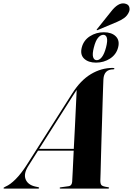

<svg xmlns="http://www.w3.org/2000/svg" viewBox="-82 -1108 781 1128"><path d="M84.5 -133Q55.5 -87.5 68.5 -54.8Q81.5 -22 125.5 -12L142 -8.5Q148 -7 148 -4Q148 0 141.5 0H-55.5Q-61.5 0 -61.5 -3Q-61.5 -6 -49 -12Q-22.5 -23 9.8 -55.2Q42 -87.5 75 -139L342 -558.5Q391 -636 452 -672.5Q513 -709 580 -709Q590 -709 590 -704.5Q590 -700.5 583.5 -700.5Q528.5 -700.5 525.5 -641Q525 -630.5 523.8 -596Q522.5 -561.5 521 -511.5Q519.5 -461.5 517.8 -404Q516 -346.5 514.2 -288.5Q512.5 -230.5 511.2 -180.2Q510 -130 509 -95.2Q508 -60.5 507.5 -49Q507 -28 514.2 -20.2Q521.5 -12.5 551 -8.5Q559 -7.5 559 -4Q559 0 552 0H274Q268.5 0 268.5 -3.5Q268.5 -7 274 -7.5L320.5 -14Q331.5 -15.5 336.5 -23Q341.5 -30.5 342 -40.5Q343 -57 345.5 -107.2Q348 -157.5 351 -223H141.5ZM348.5 -549 148 -233.5H351.5Q355 -299.5 358.5 -368.5Q362 -437.5 364.5 -494.2Q367 -551 368.5 -579.5Q361.5 -568.5 348.5 -549ZM570 -1039.5Q612 -1094 649.5 -1087.5Q672 -1083.5 677 -1068Q682 -1052.5 676 -1038.5Q666.5 -1016 647.8 -1002.5Q629 -989 606 -979.5L492 -931.5Q487.5 -929.5 486 -931.5Q485 -933.5 488.5 -937.5ZM482 -740Q437 -740 412.2 -763.5Q387.5 -787 398.5 -829.5Q409.5 -871.5 446.2 -895Q483 -918.5 528 -918.5Q574 -918.5 598.2 -894.5Q622.5 -870.5 612 -829.5Q601.5 -788 564.8 -764Q528 -740 482 -740ZM525 -903.5Q509 -903.5 494.2 -886.2Q479.5 -869 469.5 -829.5Q459.5 -791 465 -772.8Q470.5 -754.5 486.5 -754.5Q502.5 -754.5 516.8 -773Q531 -791.5 541 -829.5Q551 -868.5 545.8 -886Q540.5 -903.5 525 -903.5Z"/></svg>

Font: Fraunces 144pt
Style: Bold Italic
Weight: 700
Italic angle: -16°
Version: Version 1.000;[b76b70a41]